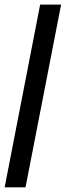

<svg xmlns="http://www.w3.org/2000/svg" viewBox="-22 -619 302 827"><path d="M150.9 -599.1H241.2L87.9 188H-2Z"/></svg>

Font: Liberation Sans
Style: Italic
Weight: 400
Italic angle: -12°
Designer: Steve Matteson
Foundry: Ascender Corporation
Version: Version 2.1.5